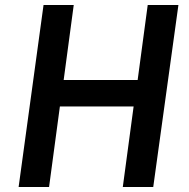

<svg xmlns="http://www.w3.org/2000/svg" viewBox="-20 -743 753 763"><path d="M511 -320 468 0H589L689 -723H567L527 -425H233L273 -723H153L54 0H175L218 -320Z"/></svg>

Font: United Sans SemiBold
Style: Italic
Weight: 600
Italic angle: -8°
Designer: Pablo Impallari, Rodrigo Fuenzalida (Modified by Dan O. Williams)
Version: Version 1.000;PS 001.000;hotconv 1.0.88;makeotf.lib2.5.64775